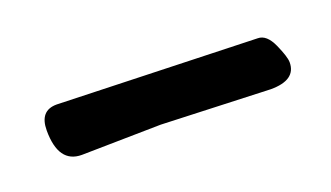

<svg xmlns="http://www.w3.org/2000/svg" viewBox="-27 -493 455 264"><g transform="rotate(-20 200.0 -360.5)"><path d="M347 -392Q360 -392 368.5 -373Q377 -354 377 -346Q377 -320 340 -320L181 -326L65 -324Q31 -324 31 -372Q31 -401 56 -401Z"/></g></svg>

Font: Zhi Mang Xing
Style: Regular
Weight: 400
Designer: ZhongQi
Foundry: ZhongQi
Version: Version 2.001